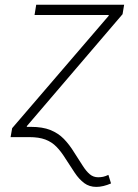

<svg xmlns="http://www.w3.org/2000/svg" viewBox="-20 -562 564 787"><path d="M23.4 0 29.8 -36.6 425.3 -497.1 425.8 -500.5H121.6L128.4 -542.5H488.8L482.4 -503.9L90.3 -45.4L82.5 0ZM375 204.1Q346.2 204.1 325.2 188.5Q304.2 172.9 286.4 146.2Q268.6 119.6 247.6 86.9Q230.5 59.1 211.4 39.6Q192.4 20 166 10Q139.6 0 99.6 0H61.5L68.4 -42H106.9Q154.3 -42 186.5 -29.1Q218.8 -16.1 241.7 7.3Q264.6 30.8 284.2 63Q304.7 94.7 319.1 117.4Q333.5 140.1 348.1 152.3Q362.8 164.6 382.3 164.6Q393.1 164.6 402.6 162.6Q412.1 160.6 424.3 154.8L435.1 189.9Q419.4 196.8 404.1 200.4Q388.7 204.1 375 204.1Z"/></svg>

Font: Inter 16pt ExtraLight
Style: Italic
Weight: 250
Italic angle: -9.3988°
Version: Version 4.001;git-66647c0bb